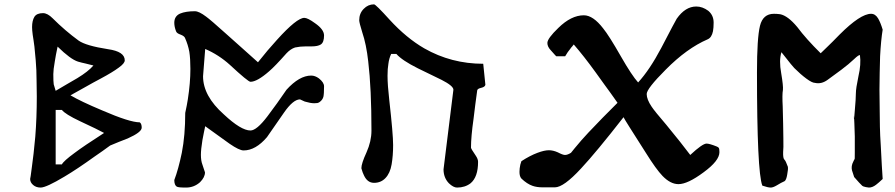

<svg xmlns="http://www.w3.org/2000/svg" viewBox="-20 -970 4072 874"><path d="M625 -388.7Q625 -368.2 561.5 -339.8Q542 -332 521.5 -324.2Q501 -315.4 481.4 -307.6Q463.9 -294.9 446.3 -282.2Q428.7 -269.5 411.1 -257.8Q331.1 -200.2 273.4 -166Q190.4 -116.2 165 -116.2Q144.5 -116.2 130.9 -127.9Q117.2 -139.6 117.2 -155.3Q118.2 -155.3 125 -209Q132.8 -262.7 140.6 -347.7Q147.5 -433.6 147.5 -530.3Q147.5 -570.3 146.5 -601.6Q145.5 -631.8 145.5 -650.4Q144.5 -668.9 142.6 -695.3Q140.6 -722.7 136.7 -757.8Q134.8 -772.5 132.8 -786.1Q130.9 -799.8 128.9 -811.5Q126 -833 126 -846.7Q126 -876 136.7 -893.6Q147.5 -910.2 175.8 -910.2Q196.3 -910.2 219.7 -886.7Q276.4 -830.1 337.9 -785.2Q371.1 -761.7 471.7 -746.1Q547.9 -735.4 547.9 -695.3Q547.9 -681.6 520.5 -662.1Q493.2 -641.6 438.5 -612.3Q403.3 -593.8 369.1 -574.2Q335 -554.7 300.8 -536.1Q346.7 -508.8 444.3 -467.8Q570.3 -413.1 616.2 -413.1Q620.1 -409.2 620.1 -409.2Q625 -402.3 625 -388.7ZM405.3 -671.9Q387.7 -675.8 370.1 -680.7Q351.6 -684.6 335 -689.5Q300.8 -700.2 242.2 -757.8Q233.4 -716.8 229.5 -690.4Q222.7 -652.3 222.7 -632.8Q222.7 -596.7 224.6 -585.9Q230.5 -566.4 233.4 -556.6Q257.8 -571.3 283.2 -585.9Q307.6 -600.6 332 -614.3Q381.8 -644.5 405.3 -671.9Q405.3 -671.9 405.3 -671.9ZM453.1 -365.2Q426.8 -379.9 344.7 -418Q276.4 -450.2 261.7 -469.7Q252 -469.7 233.4 -469.7Q233.4 -408.2 233.4 -221.7Q240.2 -221.7 261.7 -221.7Q269.5 -237.3 320.3 -274.4Q360.4 -304.7 453.1 -364.3Q453.1 -365.2 453.1 -365.2Z M1455.1 -577.1Q1455.1 -542 1452.1 -529.3Q1448.2 -515.6 1436.5 -506.8Q1432.6 -502.9 1424.8 -501Q1419.9 -500 1410.2 -500Q1393.6 -500 1367.2 -507.8Q1367.2 -507.8 1345.7 -517.6Q1314.5 -517.6 1272.5 -457Q1195.3 -345.7 1195.3 -345.7Q1143.6 -285.2 1088.9 -285.2Q1069.3 -285.2 1025.4 -315.4Q971.7 -353.5 914.1 -395.5Q911.1 -382.8 908.2 -367.2Q905.3 -351.6 901.4 -332Q894.5 -289.1 894.5 -265.6Q894.5 -238.3 901.4 -220.7Q904.3 -211.9 907.2 -203.1Q910.2 -194.3 913.1 -185.5Q913.1 -163.1 890.6 -140.6Q863.3 -116.2 827.1 -116.2Q824.2 -116.2 816.4 -116.2Q795.9 -116.2 785.2 -120.1Q773.4 -127 773.4 -150.4Q792 -199.2 807.6 -274.4Q823.2 -353.5 823.2 -456.1Q831.1 -492.2 835 -517.6Q846.7 -592.8 846.7 -656.2Q846.7 -703.1 841.8 -734.4Q835.9 -766.6 822.3 -796.9Q819.3 -805.7 801.8 -812.5Q784.2 -818.4 781.2 -828.1Q773.4 -848.6 773.4 -866.2Q773.4 -896.5 799.8 -908.2Q825.2 -918.9 867.2 -918.9Q885.7 -918.9 918 -894.5Q939.5 -878.9 1007.8 -817.4Q1044.9 -785.2 1081.1 -752Q1117.2 -718.8 1154.3 -686.5Q1198.2 -742.2 1241.2 -789.1Q1331.1 -888.7 1365.2 -888.7Q1380.9 -888.7 1414.1 -864.3Q1455.1 -835.9 1455.1 -808.6Q1455.1 -777.3 1440.4 -767.6Q1426.8 -758.8 1398.4 -758.8Q1389.6 -758.8 1371.1 -758.8Q1345.7 -758.8 1323.2 -753.9Q1302.7 -747.1 1284.2 -727.5Q1232.4 -668.9 1205.1 -645.5Q1150.4 -597.7 1120.1 -597.7Q1109.4 -597.7 1026.4 -674.8Q975.6 -720.7 914.1 -747.1Q911.1 -706.1 904.3 -623Q904.3 -533.2 999 -449.2Q1077.1 -376 1120.1 -376Q1148.4 -376 1197.3 -440.4Q1218.8 -469.7 1241.2 -500Q1262.7 -530.3 1284.2 -561.5Q1342.8 -626 1396.5 -626Q1414.1 -626 1431.6 -613.3Q1455.1 -594.7 1455.1 -577.1Z M2189.5 -584Q2187.5 -574.2 2170.9 -570.3Q2153.3 -566.4 2152.3 -558.6Q2148.4 -526.4 2143.6 -494.1Q2139.6 -461.9 2135.7 -429.7Q2124 -347.7 2124 -297.9Q2124 -293 2145.5 -261.7Q2156.2 -246.1 2156.2 -233.4Q2156.2 -164.1 2122.1 -135.7Q2096.7 -116.2 2060.5 -116.2Q2043.9 -116.2 2023.4 -135.7Q1999 -161.1 1999 -199.2Q2013.7 -320.3 2043.9 -561.5Q2043.9 -579.1 1990.2 -606.4Q1936.5 -632.8 1881.8 -659.2Q1809.6 -695.3 1784.2 -724.6Q1776.4 -724.6 1760.7 -724.6Q1751 -704.1 1748 -679.7Q1744.1 -658.2 1744.1 -625Q1744.1 -583 1752 -514.6Q1769.5 -359.4 1769.5 -309.6Q1769.5 -261.7 1762.7 -221.7Q1755.9 -181.6 1734.4 -159.2Q1713.9 -137.7 1682.6 -137.7Q1652.3 -137.7 1636.7 -171.9Q1630.9 -182.6 1625 -204.1Q1625 -225.6 1648.4 -276.4Q1670.9 -327.1 1670.9 -375Q1670.9 -567.4 1656.2 -690.4Q1647.5 -768.6 1628.9 -823.2Q1615.2 -867.2 1615.2 -877.9Q1615.2 -909.2 1635.7 -929.7Q1655.3 -950.2 1682.6 -950.2Q1690.4 -950.2 1753.9 -879.9Q1830.1 -796.9 1911.1 -750Q2034.2 -679.7 2179.7 -679.7Q2183.6 -647.5 2189.5 -584Z M3254.9 -277.3Q3254.9 -238.3 3182.6 -185.5Q3110.4 -131.8 3068.4 -131.8Q3032.2 -131.8 2996.1 -168.9Q2966.8 -199.2 2919.9 -274.4Q2873 -348.6 2846.7 -389.6Q2821.3 -429.7 2818.4 -436.5Q2694.3 -277.3 2625 -203.1Q2545.9 -117.2 2505.9 -117.2Q2501 -117.2 2494.1 -117.2Q2486.3 -117.2 2477.5 -117.2Q2466.8 -117.2 2460.9 -117.2Q2454.1 -117.2 2450.2 -117.2Q2423.8 -117.2 2404.3 -124Q2378.9 -132.8 2353.5 -157.2Q2344.7 -167 2344.7 -187.5Q2344.7 -203.1 2348.6 -220.7Q2349.6 -224.6 2353.5 -236.3Q2392.6 -261.7 2426.8 -274.4Q2458 -286.1 2478.5 -286.1Q2498 -286.1 2519.5 -276.4Q2542 -264.6 2551.8 -264.6Q2563.5 -264.6 2579.1 -274.4Q2590.8 -289.1 2595.7 -294.9Q2626 -332 2658.2 -366.2Q2721.7 -433.6 2791 -502Q2756.8 -550.8 2731.4 -585Q2706.1 -620.1 2691.4 -640.6Q2637.7 -714.8 2591.8 -767.6Q2587.9 -761.7 2584 -757.8Q2579.1 -752.9 2576.2 -748Q2564.5 -734.4 2552.7 -713.9Q2539.1 -713.9 2512.7 -713.9Q2513.7 -710.9 2486.3 -742.2Q2471.7 -757.8 2471.7 -774.4Q2471.7 -794.9 2521.5 -842.8Q2580.1 -900.4 2637.7 -900.4Q2679.7 -900.4 2725.6 -840.8Q2752 -808.6 2806.6 -712.9Q2856.4 -626 2884.8 -594.7Q2937.5 -652.3 2990.2 -752Q3055.7 -877.9 3060.5 -884.8Q3099.6 -940.4 3149.4 -940.4Q3177.7 -940.4 3204.1 -920.9Q3228.5 -900.4 3228.5 -867.2Q3228.5 -843.8 3225.6 -828.1Q3219.7 -798.8 3201.2 -791Q3106.4 -750 3010.7 -653.3Q2923.8 -566.4 2923.8 -542Q2923.8 -517.6 2946.3 -484.4Q2959 -464.8 3012.7 -402.3Q3081.1 -319.3 3122.1 -264.6Q3177.7 -316.4 3196.3 -316.4Q3209 -316.4 3241.2 -303.7Q3249 -300.8 3252 -296.9Q3254.9 -292 3254.9 -277.3Z M3998 -155.3Q3979.5 -137.7 3967.8 -128.9Q3951.2 -116.2 3935.5 -116.2Q3934.6 -116.2 3921.9 -118.2Q3908.2 -121.1 3905.3 -124Q3894.5 -133.8 3868.2 -164.1Q3864.3 -175.8 3858.4 -194.3Q3853.5 -213.9 3864.3 -234.4Q3870.1 -247.1 3870.1 -245.1Q3871.1 -242.2 3871.1 -277.3Q3871.1 -301.8 3871.1 -348.6Q3871.1 -361.3 3869.1 -409.2Q3867.2 -458 3867.2 -434.6Q3867.2 -411.1 3871.1 -466.8Q3876 -521.5 3876 -544.9Q3876 -567.4 3887.7 -623Q3900.4 -677.7 3894.5 -718.8Q3889.6 -721.7 3867.2 -700.2Q3844.7 -678.7 3809.6 -652.3Q3774.4 -626 3747.1 -606.4Q3718.8 -585.9 3689.5 -592.8Q3676.8 -592.8 3650.4 -612.3Q3624 -631.8 3595.7 -660.2Q3579.1 -678.7 3563.5 -699.2Q3547.9 -719.7 3537.1 -732.4Q3525.4 -694.3 3536.1 -636.7Q3545.9 -579.1 3543.9 -560.5Q3540 -540 3543 -484.4Q3544.9 -429.7 3544.9 -406.2Q3544.9 -388.7 3545.9 -340.8Q3546.9 -293 3544.9 -278.3Q3543.9 -249 3550.8 -243.2Q3556.6 -238.3 3566.4 -210.9Q3568.4 -201.2 3563.5 -175.8Q3559.6 -151.4 3551.8 -145.5Q3536.1 -138.7 3515.6 -126Q3499 -116.2 3488.3 -116.2Q3475.6 -116.2 3450.2 -125Q3425.8 -187.5 3425.8 -640.6Q3425.8 -796.9 3439.5 -852.5Q3453.1 -907.2 3502.9 -907.2Q3516.6 -907.2 3531.2 -905.3Q3566.4 -898.4 3609.4 -846.7Q3649.4 -793 3715.8 -727.5Q3723.6 -735.4 3746.1 -756.8Q3768.6 -778.3 3801.8 -812.5Q3896.5 -907.2 3945.3 -907.2Q3964.8 -907.2 3977.5 -885.7Q3988.3 -867.2 3998 -835Q3990.2 -788.1 3986.3 -713.9Q3985.4 -675.8 3984.4 -637.7Q3983.4 -599.6 3983.4 -562.5Q3983.4 -517.6 3984.4 -474.6Q3985.4 -431.6 3985.4 -392.6Q3986.3 -352.5 3989.3 -308.6Q3992.2 -264.6 3994.1 -216.8Q3995.1 -192.4 3998 -155.3Q3998 -155.3 3998 -155.3Z"/></svg>

Font: Tolkien Dwarf Runes
Style: Regular
Weight: 400
Version: Regular